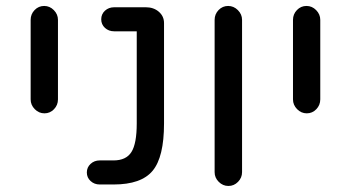

<svg xmlns="http://www.w3.org/2000/svg" viewBox="-20 -614 1168 639"><path d="M172.9 -547.9V-283.2Q172.9 -264.2 159.7 -250.5Q146.5 -236.8 127.9 -236.8Q109.4 -236.8 95.7 -250.7Q82 -264.6 82 -283.2V-547.9Q82 -566.9 95.2 -580.6Q108.4 -594.2 127 -594.2Q145.5 -594.2 159.2 -580.3Q172.9 -566.4 172.9 -547.9Z M525.9 -537.1V-203.1Q525.9 -91.3 488 -45.7Q450.2 0 357.9 0H312Q293.9 0 281.5 -11.5Q269 -22.9 269 -40Q269 -57.1 281.5 -68.6Q293.9 -80.1 312 -80.1H357.9Q399.9 -80.1 417.5 -108.2Q435.1 -136.2 435.1 -203.1V-509.8H359.9Q341.8 -509.8 329.3 -521.2Q316.9 -532.7 316.9 -549.8Q316.9 -566.9 329.3 -578.4Q341.8 -589.8 359.9 -589.8H465.8Q491.2 -589.8 508.5 -575Q525.9 -560.1 525.9 -537.1Z M785.6 -547.9V-41Q785.6 -22.5 772.2 -8.8Q758.8 4.9 740.2 4.9Q721.7 4.9 708 -8.8Q694.3 -22.5 694.3 -41V-547.9Q694.3 -566.9 707.5 -580.6Q720.7 -594.2 739.3 -594.2Q757.8 -594.2 771.7 -580.3Q785.6 -566.4 785.6 -547.9Z M1045.9 -547.9V-283.2Q1045.9 -264.2 1032.7 -250.5Q1019.5 -236.8 1001 -236.8Q982.4 -236.8 968.8 -250.7Q955.1 -264.6 955.1 -283.2V-547.9Q955.1 -566.9 968.3 -580.6Q981.4 -594.2 1000 -594.2Q1018.6 -594.2 1032.2 -580.3Q1045.9 -566.4 1045.9 -547.9Z"/></svg>

Font: Aka-Acid-Varela
Style: Regular
Weight: 400
Designer: Joe Prince, Avraham Cornfeld, Cyberella
Foundry: Joe Prince, Avraham Cornfeld, Cyberella
Version: Version 2.000; ttfautohint (v1.5.33-1714) -l 8 -r 50 -G 200 